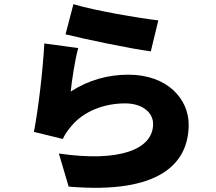

<svg xmlns="http://www.w3.org/2000/svg" viewBox="-20 -837 1040 923"><path d="M333 -817 295 -672C374 -652 600 -604 705 -590L741 -739C654 -749 433 -786 333 -817ZM356 -606 193 -628C186 -493 163 -305 143 -203L282 -169C292 -191 303 -207 323 -231C382 -302 480 -340 582 -340C662 -340 716 -298 716 -241C716 -119 555 -56 263 -99L310 60C750 98 887 -53 887 -238C887 -361 785 -478 597 -478C501 -478 407 -453 320 -397C325 -451 342 -557 356 -606Z"/></svg>

Font: Source Han Sans HK Heavy
Style: Regular
Weight: 900
Designer: Ryoko NISHIZUKA 西塚涼子 (kana, bopomofo & ideographs); Paul D. Hunt (Latin, Greek & Cyrillic); Sandoll Communications 산돌커뮤니
Foundry: Adobe
Version: Version 2.000;hotconv 1.0.107;makeotfexe 2.5.65593